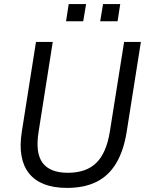

<svg xmlns="http://www.w3.org/2000/svg" viewBox="-20 -910 719 939"><path d="M308 9Q243 9 196.5 -9Q150 -27 122 -62Q94 -97 85 -148.5Q76 -200 87 -268L156 -705H238L169 -267Q152 -163 188 -114Q224 -65 312 -65Q401 -65 450.5 -113Q500 -161 517 -265L587 -705H669L599 -262Q584 -171 547.5 -110.5Q511 -50 451.5 -20.5Q392 9 308 9ZM470 -806 484 -890H568L555 -806ZM303 -806 316 -890H401L387 -806Z"/></svg>

Font: Nunito Sans 10pt SemiCondensed
Style: Italic
Weight: 400
Width: 4
Italic angle: -9°
Designer: Vernon Adams
Foundry: Vernon Adams
Version: Version 3.101;gftools[0.9.27]